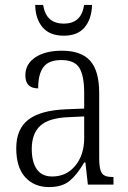

<svg xmlns="http://www.w3.org/2000/svg" viewBox="-20 -750 522 780"><path d="M46 -148Q46 -226 95.5 -264Q145 -302 249 -306L322 -309V-372Q322 -442 302.5 -474Q283 -506 229 -506Q178 -506 156.5 -477.5Q135 -449 135 -391Q83 -391 83 -444Q83 -490 123.5 -517Q164 -544 232 -544Q309 -544 346 -503.5Q383 -463 383 -371V-109Q383 -76 388 -59.5Q393 -43 404.5 -37Q416 -31 438 -31H441V0H337L327 -90H322Q293 -40 262.5 -15Q232 10 179 10Q119 10 82.5 -30Q46 -70 46 -148ZM322 -189V-277L259 -274Q178 -271 143.5 -239Q109 -207 109 -145Q109 -92 129.5 -62.5Q150 -33 192 -33Q250 -33 286 -77Q322 -121 322 -189ZM123 -730H155Q162 -690 183 -672Q204 -654 239 -654Q273 -654 294 -671.5Q315 -689 322 -730H354Q352 -672 323.5 -638.5Q295 -605 239 -605Q182 -605 153 -639Q124 -673 123 -730Z"/></svg>

Font: Noto Serif NarrowLight
Style: Regular
Weight: 300
Width: 4
Designer: Monotype Design Team
Foundry: Monotype Imaging Inc.
Version: Version 1.001